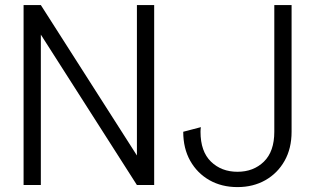

<svg xmlns="http://www.w3.org/2000/svg" viewBox="-20 -743 1247 771"><path d="M144 -722.7 529.8 -118.7V-722.7H599.1V0H529.8L144 -604V0H74.7V-722.7ZM786.6 -232.4Q785.2 -223.6 785.2 -213.9Q785.2 -134.8 827.1 -94Q869.1 -53.2 933.6 -53.2Q998 -53.2 1039.8 -94Q1081.5 -134.8 1081.5 -213.9V-722.7H1150.9V-213.9Q1150.9 -147 1122.8 -97.2Q1094.7 -47.4 1045.7 -19.5Q996.6 8.3 933.6 8.3Q870.1 8.3 821 -19.5Q772 -47.4 743.9 -97.2Q715.8 -147 715.8 -213.9Z"/></svg>

Font: Giphurs Light
Style: Regular
Weight: 300
Version: Version 0.920; ttfautohint (v1.8.4.7-5d5b)